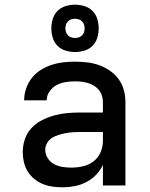

<svg xmlns="http://www.w3.org/2000/svg" viewBox="-20 -791 640 819"><path d="M247 8Q226 8 204.5 5Q183 2 163 -6Q143 -14 126 -28Q109 -42 98 -60Q87 -78 82 -99Q77 -120 77 -142Q77 -170 86 -197Q95 -224 114 -244.5Q133 -265 158.5 -278Q184 -291 211 -298.5Q238 -306 265.5 -308.5Q293 -311 321 -311H419V-356Q419 -370 414.5 -383.5Q410 -397 401 -408Q392 -419 380 -426Q368 -433 354.5 -437Q341 -441 327 -442.5Q313 -444 299 -444Q278 -444 258 -440.5Q238 -437 220.5 -427.5Q203 -418 191 -400.5Q179 -383 179 -363Q179 -363 179 -363Q179 -363 179 -363H83Q83 -363 83 -363Q83 -363 83 -364Q83 -389 91.5 -413.5Q100 -438 115.5 -458Q131 -478 153 -492Q175 -506 199 -514Q223 -522 248 -525Q273 -528 299 -528Q325 -528 351 -525Q377 -522 401.5 -513.5Q426 -505 448 -490Q470 -475 485.5 -454Q501 -433 508 -407.5Q515 -382 515 -356V0H419V-87Q407 -63 389 -44.5Q371 -26 347.5 -14Q324 -2 298.5 3Q273 8 247 8ZM284 -76Q309 -76 333.5 -81.5Q358 -87 378 -102Q398 -117 408.5 -140.5Q419 -164 419 -189V-228H321Q306 -228 290.5 -227Q275 -226 260 -223Q245 -220 230 -215.5Q215 -211 202 -203Q189 -195 181 -181Q173 -167 173 -152Q173 -133 183.5 -116.5Q194 -100 210.5 -91Q227 -82 246 -79Q265 -76 284 -76ZM300 -569Q280 -569 260 -575Q240 -581 225.5 -595.5Q211 -610 205 -630Q199 -650 199 -670Q199 -690 205 -710Q211 -730 225.5 -744.5Q240 -759 260 -765Q280 -771 300 -771Q320 -771 340 -765Q360 -759 374.5 -744.5Q389 -730 395 -710Q401 -690 401 -670Q401 -650 395 -630Q389 -610 374.5 -595.5Q360 -581 340 -575Q320 -569 300 -569ZM300 -629Q308 -629 316 -631.5Q324 -634 330 -640Q336 -646 338.5 -654Q341 -662 341 -670Q341 -678 338.5 -686Q336 -694 330 -700Q324 -706 316 -708.5Q308 -711 300 -711Q292 -711 284 -708.5Q276 -706 270 -700Q264 -694 261.5 -686Q259 -678 259 -670Q259 -662 261.5 -654Q264 -646 270 -640Q276 -634 284 -631.5Q292 -629 300 -629Z"/></svg>

Font: Iosevka Custom Medium Extended
Style: Regular
Weight: 500
Width: 7
Monospace: yes
Designer: Belleve Invis
Foundry: Belleve Invis
Version: Version 11.2.4; ttfautohint (v1.8.4)